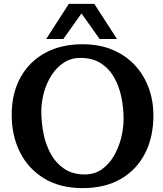

<svg xmlns="http://www.w3.org/2000/svg" viewBox="-20 -951 837 985"><path d="M403 -724Q490 -724 557.5 -695.5Q625 -667 671.5 -617Q718 -567 742.5 -501Q767 -435 767 -359Q767 -248 724 -164Q681 -80 600 -33Q519 14 404 14Q288 14 206.5 -35.5Q125 -85 82.5 -170Q40 -255 40 -361Q40 -472 85 -553.5Q130 -635 211.5 -679.5Q293 -724 403 -724ZM415 -56Q464 -56 501 -81.5Q538 -107 563 -149Q588 -191 601 -241.5Q614 -292 614 -342Q614 -396 603 -451Q592 -506 566.5 -552Q541 -598 498 -626Q455 -654 392 -654Q345 -654 308 -630Q271 -606 245 -566Q219 -526 205.5 -477Q192 -428 192 -378Q192 -324 203 -267Q214 -210 240 -162.5Q266 -115 309 -85.5Q352 -56 415 -56ZM398 -882 305 -751H217L333 -931H464L580 -751H491Z"/></svg>

Font: Brawler
Style: Bold
Weight: 700
Designer: Oleg Frolov, Haley Fiege
Foundry: Oleg Frolov, Haley Fiege
Version: Version 1.101; ttfautohint (v1.8.3)